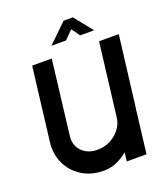

<svg xmlns="http://www.w3.org/2000/svg" viewBox="-158 -987 946 1098"><g transform="rotate(-20 315.0 -437.5)"><path d="M455 -254H456V-256L510 -700H630L577 -269Q576 -261 574 -254H575L544 0H424L430 -53Q399 -27 362.5 -11Q326 5 285 5Q208 5 151.5 -30.5Q95 -66 67.5 -125.5Q40 -185 49 -256L103 -700H222L168 -250Q161 -192 196.5 -156Q232 -120 290 -120Q350 -120 396 -155.5Q442 -191 454 -243ZM245 -769 360 -880H416L505 -769H420L384 -819L334 -769Z"/></g></svg>

Font: Kulim Park
Style: Bold Italic
Weight: 700
Italic angle: -8°
Designer: Noponies / Dale Sattler
Foundry: Noponies
Version: Version 1.000; ttfautohint (v1.8.3)